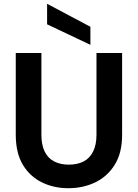

<svg xmlns="http://www.w3.org/2000/svg" viewBox="-20 -979 725 1011"><path d="M340 12Q263 12 200 -19Q137 -50 100 -112Q63 -174 63 -270V-700H198V-269Q198 -217 215 -181.5Q232 -146 265 -129Q298 -112 342 -112Q388 -112 420.5 -129Q453 -146 470.5 -181.5Q488 -217 488 -269V-700H623V-270Q623 -174 584.5 -112Q546 -50 482 -19Q418 12 340 12ZM456 -743 228 -851V-959L456 -838Z"/></svg>

Font: DM Sans 24pt
Style: Bold
Weight: 700
Designer: Colophon Foundry, Jonny Pinhorn
Foundry: Colophon Foundry
Version: Version 4.004;gftools[0.9.30]